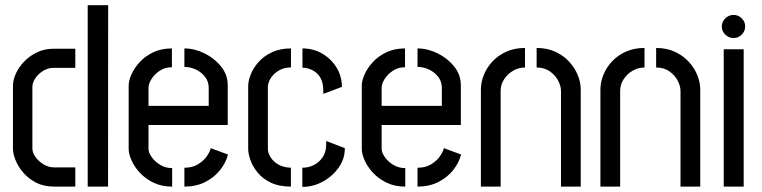

<svg xmlns="http://www.w3.org/2000/svg" viewBox="-20 -726 2964 747"><path d="M191 0Q149.8 0 119.7 -15.8Q89.6 -31.6 69.7 -55.3Q49.8 -79 40.1 -103.8Q30.4 -128.6 30.4 -146.6V-392.2Q30.4 -415 41.9 -440.1Q53.4 -465.2 74.5 -487Q95.6 -508.8 124.3 -522.6Q153 -536.4 188.4 -536.4H273V-462H189Q166.8 -462 147.9 -450.4Q129 -438.8 117.5 -421.6Q106 -404.4 106 -387.8V-148.6Q106 -131.4 118.6 -114.4Q131.2 -97.4 150.3 -86.1Q169.4 -74.8 189.8 -74.8H273V0ZM321.2 0V-705.8H400.8L400.4 0Z M649.8 0Q608.2 0 576.5 -15.6Q544.8 -31.2 523.4 -54.7Q502 -78.2 491.3 -103Q480.6 -127.8 480.6 -146.6V-393Q480.6 -411.8 491.3 -436.3Q502 -460.8 523.3 -484.1Q544.6 -507.4 576.1 -522.5Q607.6 -537.6 648.8 -537.6V-464.4Q622 -464.4 601.7 -450.9Q581.4 -437.4 569.6 -418.9Q557.8 -400.4 557.8 -384.6V-314.2H792V-384.2Q792 -408.6 778 -426.8Q764 -445 742.4 -455.3Q720.8 -465.6 697.4 -465.6V-537.6Q736.6 -537.6 775.3 -518.6Q814 -499.6 840 -467.4Q866 -435.2 866 -394V-239.8H557.8V-146.6Q557.8 -133 569.6 -115.6Q581.4 -98.2 602.3 -85.1Q623.2 -72 649.8 -72ZM697.4 0V-73.4Q727.4 -73.4 748.6 -85.8Q769.8 -98.2 782.9 -115.7Q796 -133.2 800 -149.6L867 -124.8Q858.8 -92.8 836 -64.1Q813.2 -35.4 778.1 -17.7Q743 0 697.4 0Z M1111.8 0Q1065.2 0 1033.2 -15.6Q1001.2 -31.2 982 -55Q962.8 -78.8 954.2 -103.5Q945.6 -128.2 945.6 -146.6V-390Q945.6 -411.2 955.6 -436.6Q965.6 -462 986.2 -485Q1006.8 -508 1038.2 -522.8Q1069.6 -537.6 1112 -537.6V-463.6Q1084.2 -463.6 1063.8 -451Q1043.4 -438.4 1032.8 -421Q1022.2 -403.6 1022.2 -387.4V-146.6Q1022.2 -130.6 1033.2 -113.5Q1044.2 -96.4 1064.3 -85.2Q1084.4 -74 1111.8 -73.6ZM1156.2 1V-73.4Q1180.2 -73.4 1200.4 -83.5Q1220.6 -93.6 1233.8 -112.1Q1247 -130.6 1248.8 -155.8L1249.4 -177.4L1321.6 -149.6Q1322 -109 1298 -74.6Q1274 -40.2 1235.9 -19.4Q1197.8 1.4 1156.2 1ZM1238 -360.8 1237.4 -383.6Q1235.6 -412 1223.1 -429.1Q1210.6 -446.2 1192.7 -454.4Q1174.8 -462.6 1156.8 -462.6V-537.6Q1199.4 -537.6 1234 -517.3Q1268.6 -497 1289.4 -463.1Q1310.2 -429.2 1310.2 -388Z M1556.8 0Q1515.2 0 1483.5 -15.6Q1451.8 -31.2 1430.4 -54.7Q1409 -78.2 1398.3 -103Q1387.6 -127.8 1387.6 -146.6V-393Q1387.6 -411.8 1398.3 -436.3Q1409 -460.8 1430.3 -484.1Q1451.6 -507.4 1483.1 -522.5Q1514.6 -537.6 1555.8 -537.6V-464.4Q1529 -464.4 1508.7 -450.9Q1488.4 -437.4 1476.6 -418.9Q1464.8 -400.4 1464.8 -384.6V-314.2H1699V-384.2Q1699 -408.6 1685 -426.8Q1671 -445 1649.4 -455.3Q1627.8 -465.6 1604.4 -465.6V-537.6Q1643.6 -537.6 1682.3 -518.6Q1721 -499.6 1747 -467.4Q1773 -435.2 1773 -394V-239.8H1464.8V-146.6Q1464.8 -133 1476.6 -115.6Q1488.4 -98.2 1509.3 -85.1Q1530.2 -72 1556.8 -72ZM1604.4 0V-73.4Q1634.4 -73.4 1655.6 -85.8Q1676.8 -98.2 1689.9 -115.7Q1703 -133.2 1707 -149.6L1774 -124.8Q1765.8 -92.8 1743 -64.1Q1720.2 -35.4 1685.1 -17.7Q1650 0 1604.4 0Z M1851 -377.8Q1851 -406 1862.5 -434.7Q1874 -463.4 1896.2 -487.1Q1918.4 -510.8 1950.2 -525.1Q1982 -539.4 2022.6 -539.4V-463.4Q1998 -463.4 1976.4 -450.9Q1954.8 -438.4 1941.3 -417.7Q1927.8 -397 1927.8 -372.4V0H1851ZM2162.6 -372.4Q2162.6 -391 2151.7 -412Q2140.8 -433 2119.6 -448.2Q2098.4 -463.4 2067.8 -463.4V-539.4Q2108.4 -539.4 2140.2 -524.8Q2172 -510.2 2194.2 -486.2Q2216.4 -462.2 2227.9 -433.8Q2239.4 -405.4 2239.4 -377.8V0H2162.6Z M2316 -377.8Q2316 -406 2327.5 -434.7Q2339 -463.4 2361.2 -487.1Q2383.4 -510.8 2415.2 -525.1Q2447 -539.4 2487.6 -539.4V-463.4Q2463 -463.4 2441.4 -450.9Q2419.8 -438.4 2406.3 -417.7Q2392.8 -397 2392.8 -372.4V0H2316ZM2627.6 -372.4Q2627.6 -391 2616.7 -412Q2605.8 -433 2584.6 -448.2Q2563.4 -463.4 2532.8 -463.4V-539.4Q2573.4 -539.4 2605.2 -524.8Q2637 -510.2 2659.2 -486.2Q2681.4 -462.2 2692.9 -433.8Q2704.4 -405.4 2704.4 -377.8V0H2627.6Z M2795.8 0V-534.4H2873.4V0ZM2834 -578Q2815.6 -578 2801.9 -591.3Q2788.2 -604.6 2788.2 -622.9Q2788.2 -641.2 2801.9 -654.6Q2815.6 -668 2834 -668Q2852.4 -668 2865.8 -654.7Q2879.2 -641.4 2879.2 -623.1Q2879.2 -604.8 2865.8 -591.4Q2852.4 -578 2834 -578Z"/></svg>

Font: Stick No Bills ExtraLight
Style: Regular
Weight: 200
Designer: Kosala Senevirathne, Siva Puranthara, Lasantha Premarathna, Tharique Azeez
Foundry: mooniak
Version: Version 2.000